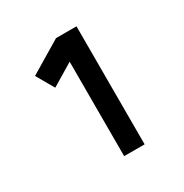

<svg xmlns="http://www.w3.org/2000/svg" viewBox="-114 -812 609 634"><g transform="rotate(-30 190.0 -495.0)"><path d="M182.5 -270V-630L98.5 -579.5L60 -646.5L182.5 -720H260.5V-270Z"/></g></svg>

Font: Vela Sans Bd
Style: Bold
Weight: 700
Designer: Principal design: Mikhail Sharanda - project Manrope.
Design modification: Ravid Balaliev
Foundry: Mikhail Sharanda
Version: Version 1.001